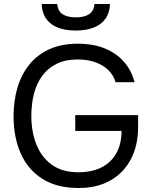

<svg xmlns="http://www.w3.org/2000/svg" viewBox="-20 -934 760 962"><path d="M374 8Q264 8 191.5 -38.5Q119 -85 83.5 -166Q48 -247 48 -351Q48 -429 67.5 -495Q87 -561 127 -610.5Q167 -660 227.5 -687.5Q288 -715 370 -715Q448 -715 506 -691Q564 -667 601.5 -624Q639 -581 654 -522H559Q549 -557 523 -582.5Q497 -608 458 -622Q419 -636 369 -636Q307 -636 263 -614Q219 -592 191 -553.5Q163 -515 150 -463.5Q137 -412 137 -353Q137 -275 162 -211Q187 -147 239 -109Q291 -71 373 -71Q441 -71 489 -95.5Q537 -120 563 -166.5Q589 -213 589 -278H357V-357H672V-298Q672 -206 636 -137Q600 -68 533.5 -30Q467 8 374 8ZM359 -781Q280 -781 235.5 -815Q191 -849 189 -914H267Q269 -879 293.5 -863Q318 -847 360 -847Q402 -847 426.5 -863Q451 -879 453 -914H531Q530 -871 509 -841Q488 -811 450 -796Q412 -781 359 -781Z"/></svg>

Font: Onest
Style: Regular
Weight: 400
Designer: Dmitri Voloshin, Andrey Kudryavtsev
Foundry: Dmitri Voloshin, Andrey Kudryavtsev
Version: Version 1.000;gftools[0.9.33]